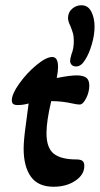

<svg xmlns="http://www.w3.org/2000/svg" viewBox="-20 -698 380 731"><path d="M247 -467Q247 -474 252 -491Q261 -512 261 -542Q261 -560 257.5 -572Q254 -584 248 -599Q239 -617 239 -629Q239 -651 254.5 -664.5Q270 -678 290 -678Q315 -678 327.5 -654Q340 -630 340 -596Q340 -565 329.5 -529Q319 -493 304 -470Q289 -445 270 -445Q259 -445 253 -451Q247 -457 247 -467ZM70 -132Q70 -163 78 -221L89 -304Q68 -298 47 -298Q36 -298 30.5 -302Q25 -306 25 -316Q25 -340 53.5 -380Q82 -420 119 -450.5Q156 -481 179 -481Q201 -481 201 -443Q201 -426 196 -401Q246 -411 272 -411Q296 -411 308 -402.5Q320 -394 320 -372Q320 -348 308 -324Q296 -300 283 -300Q273 -300 256 -304Q216 -313 175 -313Q157 -237 157 -191Q157 -135 184.5 -113Q212 -91 270 -91Q287 -91 294 -85.5Q301 -80 301 -66Q301 -33 267 -10Q233 13 184 13Q125 13 97.5 -25.5Q70 -64 70 -132Z"/></svg>

Font: AkayaTelivigala
Style: Regular
Weight: 400
Designer: Vaishnavi Murthy Yerkadithaya ( vaishnavimurthy@gmail.com ), Juan Luis Blanco Aristondo ( juan@blancoletters.com )
Version: Version 1.000